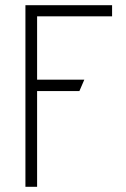

<svg xmlns="http://www.w3.org/2000/svg" viewBox="-20 -720 487 740"><path d="M78 -700V0H123V-369H286L305 -413H123V-657H412V-700Z"/></svg>

Font: Advent Pro
Style: Light
Weight: 300
Designer: Andreas Kalpakidis
Foundry: Andreas Kalpakidis
Version: Version 2.002 2007